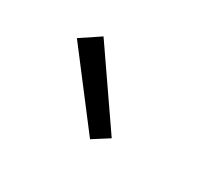

<svg xmlns="http://www.w3.org/2000/svg" viewBox="-59 -918 567 493"><g transform="rotate(30 225.0 -672.0)"><path d="M235 -549 76 -757 133 -795 282 -579Z"/></g></svg>

Font: Iosevka Aile Light
Style: Regular
Weight: 300
Designer: Belleve Invis
Foundry: Belleve Invis
Version: Version 27.3.5; ttfautohint (v1.8.4)